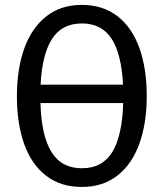

<svg xmlns="http://www.w3.org/2000/svg" viewBox="-20 -737 655 769"><path d="M567.7 -352.3Q567.7 -243.6 538.2 -161.5Q508.7 -79.5 450.3 -33.8Q391.8 11.8 307.7 11.8Q223.6 11.8 165.1 -32.8Q106.7 -77.4 77.2 -159.2Q47.7 -241 47.7 -351.3Q47.7 -460 77.2 -542.6Q106.7 -625.1 165.1 -671.3Q223.6 -717.4 307.7 -717.4Q391.8 -717.4 450.3 -672.3Q508.7 -627.2 538.2 -544.9Q567.7 -462.6 567.7 -352.3ZM142.6 -397.9H472.8Q466.7 -520 427.2 -581.5Q387.7 -643.1 307.7 -643.1Q228.2 -643.1 188.5 -581.3Q148.7 -519.5 142.6 -397.9ZM473.3 -324.1H142.1Q145.6 -194.4 185.9 -128.7Q226.2 -63.1 307.7 -63.1Q390.3 -63.1 430 -128.5Q469.7 -193.8 473.3 -324.1Z"/></svg>

Font: Fira Code
Style: Regular
Weight: 400
Designer: Carrois Corporate, Edenspiekermann AG, Nikita Prokopov
Foundry: Carrois Corporate, Edenspiekermann AG, Nikita Prokopov
Version: Version 5.002